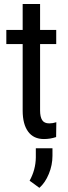

<svg xmlns="http://www.w3.org/2000/svg" viewBox="-20 -676 335 947"><path d="M177.7 -656.2V-528.3H257.3V-458.5H177.7V-130.9Q177.7 -99.6 188 -83.5Q198.2 -67.4 223.1 -67.4Q240.2 -67.4 257.8 -73.2L256.8 0Q227.5 9.8 196.8 9.8Q145.5 9.8 118.7 -26.9Q91.8 -63.5 91.8 -130.4V-458.5H11.2V-528.3H91.8V-656.2ZM174.3 250.5 126 215.3Q155.8 161.6 156.7 101.1V55.2H238.8V92.3Q238.8 138.2 220.9 181.6Q203.1 225.1 174.3 250.5Z"/></svg>

Font: Roboto Condensed
Style: Regular
Weight: 400
Designer: Google
Version: Version 2.001047; 2015